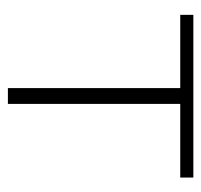

<svg xmlns="http://www.w3.org/2000/svg" viewBox="-32 -490 521 498"><g transform="rotate(90 229.0 -240.5)"><path d="M208 0V-447H18V-481H440V-447H249V0Z"/></g></svg>

Font: Cantarell Light
Style: Regular
Weight: 300
Designer: Dave Crossland, Nikolaus Waxweiler, Florian Fecher, Jacques Le Bailly, Eben Sorkin, Alexei Vanyashin, Alexios Zavras, Em
Version: Version 0.303